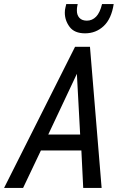

<svg xmlns="http://www.w3.org/2000/svg" viewBox="-65 -919 592 939"><path d="M-45 0 302 -690H375L432 0H342L333 -183H135L48 0ZM171 -261H327L311 -558ZM252 -857Q252 -871 255 -882Q258 -893 259 -899H315Q314 -893 312.5 -886.5Q311 -880 311 -867Q311 -845 323.5 -831.5Q336 -818 360 -818Q386 -818 405 -837.5Q424 -857 434 -899H491Q480 -827 442 -791.5Q404 -756 351 -756Q299 -756 275.5 -787.5Q252 -819 252 -857Z"/></svg>

Font: Radio Canada Condensed
Style: Italic
Weight: 400
Width: 3
Italic angle: -12°
Designer: Charles Daoud, Etienne Aubert Bonn, Alexandre Saumier Demers, Jacques Le Bailly
Foundry: Radio-Canada
Version: Version 2.104; ttfautohint (v1.8.4.7-5d5b);gftools[0.9.28.de